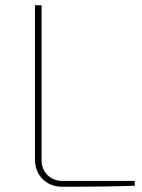

<svg xmlns="http://www.w3.org/2000/svg" viewBox="-20 -710 541 730"><path d="M138 -103Q138 -67 160 -45Q183 -22 219 -22H492L493 -4Q401 0 217 0Q172 0 142 -29Q113 -59 113 -103V-690H138Z"/></svg>

Font: Taylor Sans Thin
Style: Regular
Weight: 100
Italic angle: -8°
Designer: Natanael Gama
Version: Version 1.001 September 8, 2015